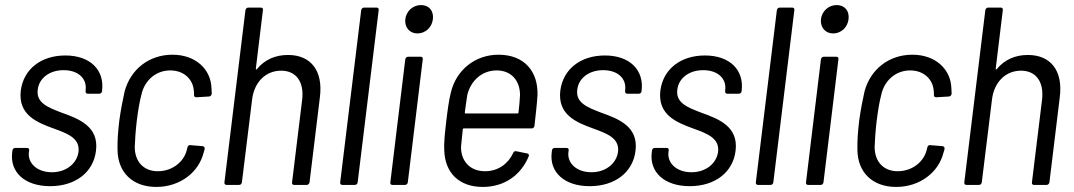

<svg xmlns="http://www.w3.org/2000/svg" viewBox="-20 -730 4241 758"><path d="M178 5C278 5 349 -50 359 -135C371 -231 291 -261 224 -285C169 -306 122 -324 129 -376C134 -421 175 -453 231 -453C291 -453 324 -418 318 -374V-370C317 -364 321 -360 326 -360H372C378 -360 382 -364 383 -370V-372C393 -453 337 -511 238 -511C143 -511 73 -458 62 -372C51 -277 125 -247 191 -223C246 -203 296 -185 290 -131C284 -85 242 -50 185 -50C125 -50 89 -87 94 -129L95 -136C96 -142 93 -146 87 -146H40C34 -146 30 -142 29 -136L28 -127C19 -51 77 5 178 5Z M597 8C691 8 765 -50 784 -128C786 -133 787 -138 788 -142C789 -149 785 -152 780 -153L731 -157C726 -158 722 -155 720 -148C719 -145 719 -143 718 -140C708 -94 663 -54 603 -54C546 -54 512 -93 512 -150C513 -176 515 -211 520 -253C525 -293 531 -329 538 -355C550 -412 595 -452 652 -452C708 -452 742 -415 745 -373C746 -369 746 -366 746 -361C746 -359 746 -357 746 -355C746 -348 750 -346 756 -346L805 -349C810 -349 815 -353 816 -360L815 -381C813 -456 753 -514 661 -514C567 -514 495 -455 472 -369C465 -337 457 -298 451 -254C446 -212 443 -172 444 -138C445 -50 503 8 597 8Z M1117 -513C1069 -513 1026 -496 994 -457C991 -454 990 -456 990 -459L1018 -690C1019 -696 1016 -700 1010 -700H960C955 -700 950 -696 949 -690L866 -10C865 -4 869 0 874 0H924C930 0 934 -4 935 -10L975 -335C983 -406 1029 -451 1090 -451C1149 -451 1181 -407 1173 -337L1133 -10C1132 -4 1135 0 1141 0H1191C1196 0 1201 -4 1202 -10L1243 -347C1256 -450 1208 -513 1117 -513Z M1331 0H1381C1387 0 1391 -4 1392 -10L1475 -690C1476 -696 1473 -700 1467 -700H1417C1412 -700 1407 -696 1406 -690L1323 -10C1322 -4 1326 0 1331 0Z M1628 -598C1660 -598 1685 -622 1689 -654C1693 -687 1674 -710 1642 -710C1611 -710 1584 -687 1580 -654C1577 -622 1597 -598 1628 -598ZM1529 0H1579C1585 0 1589 -4 1590 -10L1649 -496C1650 -502 1647 -506 1641 -506H1591C1586 -506 1581 -502 1580 -496L1521 -10C1520 -4 1523 0 1529 0Z M1895 -54C1836 -54 1800 -93 1800 -150C1802 -169 1804 -193 1807 -219C1807 -222 1809 -223 1811 -223H2079C2085 -223 2089 -227 2090 -233C2095 -278 2100 -321 2102 -354C2105 -448 2050 -514 1948 -514C1855 -514 1781 -453 1760 -365C1752 -333 1747 -295 1742 -253C1737 -209 1732 -170 1734 -135C1737 -49 1791 8 1886 8C1971 8 2036 -38 2067 -112C2070 -118 2067 -123 2062 -124L2018 -133C2013 -134 2008 -132 2006 -126C1986 -83 1946 -54 1895 -54ZM1941 -452C1998 -452 2033 -412 2033 -355C2032 -335 2030 -311 2027 -286C2027 -283 2025 -282 2023 -282H1818C1816 -282 1815 -283 1815 -286C1818 -311 1822 -335 1825 -356C1839 -412 1883 -452 1941 -452Z M2308 5C2408 5 2479 -50 2489 -135C2501 -231 2421 -261 2354 -285C2299 -306 2252 -324 2259 -376C2264 -421 2305 -453 2361 -453C2421 -453 2454 -418 2448 -374V-370C2447 -364 2451 -360 2456 -360H2502C2508 -360 2512 -364 2513 -370V-372C2523 -453 2467 -511 2368 -511C2273 -511 2203 -458 2192 -372C2181 -277 2255 -247 2321 -223C2376 -203 2426 -185 2420 -131C2414 -85 2372 -50 2315 -50C2255 -50 2219 -87 2224 -129L2225 -136C2226 -142 2223 -146 2217 -146H2170C2164 -146 2160 -142 2159 -136L2158 -127C2149 -51 2207 5 2308 5Z M2703 5C2803 5 2874 -50 2884 -135C2896 -231 2816 -261 2749 -285C2694 -306 2647 -324 2654 -376C2659 -421 2700 -453 2756 -453C2816 -453 2849 -418 2843 -374V-370C2842 -364 2846 -360 2851 -360H2897C2903 -360 2907 -364 2908 -370V-372C2918 -453 2862 -511 2763 -511C2668 -511 2598 -458 2587 -372C2576 -277 2650 -247 2716 -223C2771 -203 2821 -185 2815 -131C2809 -85 2767 -50 2710 -50C2650 -50 2614 -87 2619 -129L2620 -136C2621 -142 2618 -146 2612 -146H2565C2559 -146 2555 -142 2554 -136L2553 -127C2544 -51 2602 5 2703 5Z M2972 0H3022C3028 0 3032 -4 3033 -10L3116 -690C3117 -696 3114 -700 3108 -700H3058C3053 -700 3048 -696 3047 -690L2964 -10C2963 -4 2967 0 2972 0Z M3269 -598C3301 -598 3326 -622 3330 -654C3334 -687 3315 -710 3283 -710C3252 -710 3225 -687 3221 -654C3218 -622 3238 -598 3269 -598ZM3170 0H3220C3226 0 3230 -4 3231 -10L3290 -496C3291 -502 3288 -506 3282 -506H3232C3227 -506 3222 -502 3221 -496L3162 -10C3161 -4 3164 0 3170 0Z M3518 8C3612 8 3686 -50 3705 -128C3707 -133 3708 -138 3709 -142C3710 -149 3706 -152 3701 -153L3652 -157C3647 -158 3643 -155 3641 -148C3640 -145 3640 -143 3639 -140C3629 -94 3584 -54 3524 -54C3467 -54 3433 -93 3433 -150C3434 -176 3436 -211 3441 -253C3446 -293 3452 -329 3459 -355C3471 -412 3516 -452 3573 -452C3629 -452 3663 -415 3666 -373C3667 -369 3667 -366 3667 -361C3667 -359 3667 -357 3667 -355C3667 -348 3671 -346 3677 -346L3726 -349C3731 -349 3736 -353 3737 -360L3736 -381C3734 -456 3674 -514 3582 -514C3488 -514 3416 -455 3393 -369C3386 -337 3378 -298 3372 -254C3367 -212 3364 -172 3365 -138C3366 -50 3424 8 3518 8Z M4038 -513C3990 -513 3947 -496 3915 -457C3912 -454 3911 -456 3911 -459L3939 -690C3940 -696 3937 -700 3931 -700H3881C3876 -700 3871 -696 3870 -690L3787 -10C3786 -4 3790 0 3795 0H3845C3851 0 3855 -4 3856 -10L3896 -335C3904 -406 3950 -451 4011 -451C4070 -451 4102 -407 4094 -337L4054 -10C4053 -4 4056 0 4062 0H4112C4117 0 4122 -4 4123 -10L4164 -347C4177 -450 4129 -513 4038 -513Z"/></svg>

Font: Barlow Semi Condensed
Style: Italic
Weight: 400
Width: 4
Italic angle: -7°
Designer: Jeremy Tribby
Foundry: Tribby Type
Version: Version 1.422;hotconv 1.0.109;makeotfexe 2.5.65596